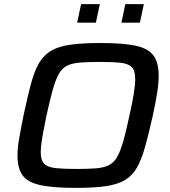

<svg xmlns="http://www.w3.org/2000/svg" viewBox="-20 -905 826 933"><path d="M348 8Q240 8 178 -5Q116 -18 90.5 -52Q65 -86 65 -150Q65 -186 73.5 -234.5Q82 -283 95 -347Q114 -436 130.5 -498Q147 -560 170 -599Q193 -638 229.5 -659Q266 -680 324 -688Q382 -696 468 -696Q577 -696 638.5 -683Q700 -670 725.5 -635.5Q751 -601 751 -537Q751 -500 743.5 -452.5Q736 -405 722 -341Q702 -251 684.5 -189.5Q667 -128 644.5 -89Q622 -50 585.5 -29Q549 -8 492 0Q435 8 348 8ZM352 -84Q409 -84 446.5 -87Q484 -90 508.5 -102Q533 -114 549 -142Q565 -170 579 -218.5Q593 -267 609 -344Q623 -405 630 -448.5Q637 -492 637 -522Q637 -562 620 -579Q603 -596 565.5 -600Q528 -604 464 -604Q407 -604 369 -601Q331 -598 306.5 -586Q282 -574 266 -546Q250 -518 236.5 -469.5Q223 -421 206 -344Q198 -303 191.5 -270Q185 -237 181.5 -211Q178 -185 178 -165Q178 -126 195 -109Q212 -92 250.5 -88Q289 -84 352 -84ZM570 -795 589 -885H679L660 -795ZM355 -795 374 -885H465L446 -795Z"/></svg>

Font: Saira SemiExpanded Medium
Style: Italic
Weight: 500
Width: 6
Italic angle: -12°
Designer: Hector Gatti with collaboration of the Omnibus-Type team
Foundry: Omnibus-Type
Version: Version 1.101